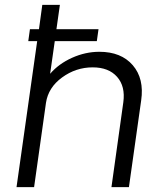

<svg xmlns="http://www.w3.org/2000/svg" viewBox="-20 -769 650 789"><path d="M388.2 -556.2Q478 -556.2 525.6 -501Q573.2 -445.8 560.1 -356L509.8 0H438L486.8 -349.1Q495.6 -414.1 461.2 -453.1Q426.8 -492.2 360.8 -492.2Q292 -492.2 235.1 -450.7Q178.2 -409.2 168.9 -346.2L120.1 0H47.9L132.8 -600.1H96.2L103 -648.9H140.1L153.8 -749H226.1L211.9 -648.9H384.8L377.9 -600.1H205.1L186 -465.8Q221.2 -506.8 276.1 -531.5Q331.1 -556.2 388.2 -556.2Z"/></svg>

Font: Oakes Grotesk
Style: Light Italic
Weight: 300
Designer: Samuel Oakes
Foundry: Samuel Oakes
Version: Version 1.0 | wf-rip DC20170320